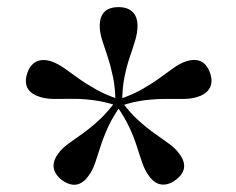

<svg xmlns="http://www.w3.org/2000/svg" viewBox="-20 -792 663 539"><path d="M323 -503.5H304Q304 -544 297.2 -576Q290.5 -608 282 -633.2Q273.5 -658.5 266.8 -679.5Q260 -700.5 260 -719Q260 -772 313 -772Q338.5 -772 352.2 -758.5Q366 -745 366 -719Q366 -700.5 359.8 -679.5Q353.5 -658.5 344.8 -633.2Q336 -608 329.5 -576Q323 -544 323 -503.5ZM316 -512.5 310 -495Q271.5 -507.5 239 -511.2Q206.5 -515 179.5 -514.5Q152.5 -514 130.2 -514.2Q108 -514.5 90.5 -520.5Q40.5 -537 56.5 -586.5Q64.5 -610 81.5 -618.8Q98.5 -627.5 123.5 -620Q141 -614 159 -601.5Q177 -589 199 -573Q221 -557 249.5 -541Q278 -525 316 -512.5ZM305.5 -509 320.5 -498Q297 -465 283.5 -435.5Q270 -406 262 -380.2Q254 -354.5 246.8 -333.8Q239.5 -313 228.5 -298.5Q198 -255.5 154.5 -286Q134.5 -301 131 -319.8Q127.5 -338.5 142.5 -359.5Q153.5 -375 171.2 -388Q189 -401 211 -416.5Q233 -432 257.2 -454Q281.5 -476 305.5 -509ZM305.5 -497.5 320.5 -508.5Q344.5 -475.5 368.8 -453.8Q393 -432 415.2 -416.5Q437.5 -401 455.2 -388Q473 -375 484 -359.5Q515 -317 472 -286Q452 -271.5 432.5 -274.2Q413 -277 398 -298.5Q387 -313 379.8 -333.8Q372.5 -354.5 364.5 -380Q356.5 -405.5 342.8 -435.2Q329 -465 305.5 -497.5ZM310 -512Q349 -524.5 377.2 -540.5Q405.5 -556.5 427.5 -572.5Q449.5 -588.5 467.2 -601.2Q485 -614 503 -620Q553.5 -635.5 570 -586Q578 -563 569.2 -545.8Q560.5 -528.5 536 -520.5Q518.5 -514.5 496.2 -514.2Q474 -514 447 -514.2Q420 -514.5 387.5 -510.8Q355 -507 316 -494Z"/></svg>

Font: Fraunces 17pt
Style: Regular
Weight: 400
Version: Version 1.000;[b76b70a41]